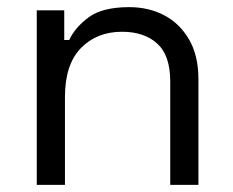

<svg xmlns="http://www.w3.org/2000/svg" viewBox="-20 -518 653 538"><path d="M83 0V-489H160V-406H174Q190 -441 228.5 -469.5Q267 -498 342 -498Q397 -498 440.5 -475Q484 -452 510 -407Q536 -362 536 -296V0H457V-290Q457 -363 420.5 -396Q384 -429 322 -429Q251 -429 206.5 -383Q162 -337 162 -246V0Z"/></svg>

Font: Space Grotesk
Style: Regular
Weight: 400
Designer: Florian Karsten
Foundry: Florian Karsten
Version: Version 2.000